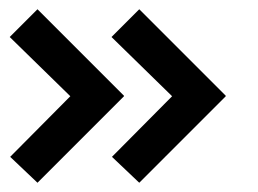

<svg xmlns="http://www.w3.org/2000/svg" viewBox="-20 -475 557 415"><path d="M281 -80 468 -267V-268L281 -455L221 -395L352 -267L222 -136ZM61 -80 248 -267V-268L61 -455L1 -395L132 -267L2 -136Z"/></svg>

Font: Advent Pro
Style: SemiBold
Weight: 600
Designer: Andreas Kalpakidis
Foundry: Andreas Kalpakidis
Version: Version 2.002 2008